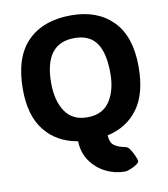

<svg xmlns="http://www.w3.org/2000/svg" viewBox="-99 -794 961 1101"><g transform="rotate(-10 382.0 -244.0)"><path d="M551.3 222.7Q544.9 224.1 538.6 224.1Q480 224.1 427.2 197.5Q374.5 170.9 340.3 122.1Q306.2 73.2 304.2 6.3Q184.1 -13.2 114 -99.9Q43.9 -186.5 43.9 -340.8Q43.9 -527.8 135.3 -619.9Q226.6 -711.9 389.6 -711.9Q542.5 -711.9 631.3 -621.8Q720.2 -531.7 720.2 -355Q720.2 -198.7 655.8 -110.6Q591.3 -22.5 477.1 2.4Q479 44.9 501.2 61.3Q523.4 77.6 556.6 84Q567.9 85.9 574.5 89.4Q581.1 92.8 588.4 101.6Q606.4 127.4 619.6 161.6Q623.5 170.9 623.5 176.8Q623.5 185.5 613.8 192.9Q595.7 206.1 578.4 213.1Q561 220.2 551.3 222.7ZM381.3 -119.6Q469.2 -119.6 511.7 -182.6Q554.2 -245.6 554.2 -346.2Q554.2 -462.9 514.2 -521.5Q474.1 -580.1 385.3 -580.1Q210 -580.1 210 -349.1Q210 -246.1 252.2 -182.9Q294.4 -119.6 381.3 -119.6Z"/></g></svg>

Font: ADLaM Display
Style: Regular
Weight: 400
Designer: Mark Jamra, Neil Patel, Concept: Andrew Footit
Foundry: Microsoft
Version: Version 2.000; ttfautohint (v1.8.4.7-5d5b);gftools[0.9.28]